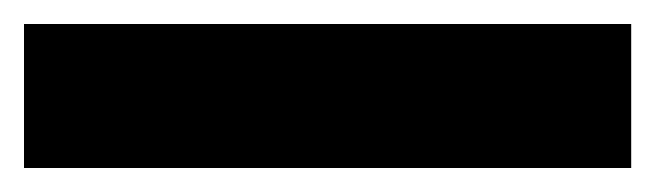

<svg xmlns="http://www.w3.org/2000/svg" viewBox="-23 -900 546 160"><path d="M503 -760V-880H-3V-760Z"/></svg>

Font: Noto Sans Arabic UI Bk
Style: Regular
Weight: 900
Designer: Monotype Design Team, Nadine Chahine and Nizar Qandah
Foundry: Monotype Imaging Inc.
Version: Version 2.010